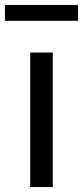

<svg xmlns="http://www.w3.org/2000/svg" viewBox="-30 -755 335 775"><path d="M183 0H92V-543H183ZM285 -671H-10V-735H285Z"/></svg>

Font: Source Han Sans & Saira Hybrid
Style: Regular
Weight: 400
Designer: Ryoko NISHIZUKA 西塚涼子 (kana & ideographs); Paul D. Hunt (Latin, Greek & Cyrillic); Wenlong ZHANG 张文龙 (bopomofo); Sandoll 
Foundry: Adobe Systems Incorporated
Version: Version 1.00;August 2, 2021;FontCreator 13.0.0.2675 64-bit